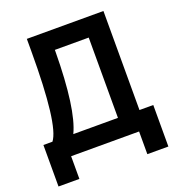

<svg xmlns="http://www.w3.org/2000/svg" viewBox="-148 -819 986 1072"><g transform="rotate(-20 345.5 -282.5)"><path d="M16.1 134.8V-111.8H69.8Q131.8 -191.4 131.8 -627V-700.2H586.9V-111.8H668.9V134.8H543.9V0H140.1V134.8ZM459 -111.8V-588.9H257.8V-578.1Q254.9 -239.7 193.8 -111.8Z"/></g></svg>

Font: Fixel Text SemiBold
Style: Regular
Weight: 600
Width: 4
Designer: AlfaBravo + MacPaw
Foundry: Kyrylo Tkachov, Marchela Mozhyna, Serhii Makarenko, Maria Weinstein, Zakhar Kryvoshyya
Version: Version 1.211